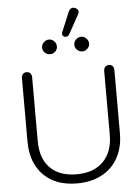

<svg xmlns="http://www.w3.org/2000/svg" viewBox="-68 -1138 877 1200"><g transform="rotate(-5 370.5 -538.0)"><path d="M80 -279V-674Q80 -691 88.5 -700.5Q97 -710 112 -710Q127 -710 135.5 -700.5Q144 -691 144 -674V-276Q144 -166 202.5 -106.5Q261 -47 369 -47Q476 -47 536 -107.5Q596 -168 596 -276V-674Q596 -691 605 -700.5Q614 -710 629 -710Q644 -710 652 -700.5Q660 -691 660 -674V-279Q660 -192 624.5 -126.5Q589 -61 522.5 -25.5Q456 10 366 10Q233 10 156.5 -67Q80 -144 80 -279ZM354 -929Q354 -936 357 -942L406 -1060Q417 -1086 436 -1086Q444 -1086 452 -1082Q469 -1073 469 -1058Q469 -1049 463 -1040L399 -924Q390 -909 376 -909Q369 -909 366 -911Q354 -916 354 -929ZM222 -854Q222 -873 236 -887Q250 -901 269 -901Q288 -901 301.5 -887Q315 -873 315 -854Q315 -836 301.5 -822.5Q288 -809 269 -809Q250 -809 236 -822.5Q222 -836 222 -854ZM424 -854Q424 -873 438 -887Q452 -901 471 -901Q489 -901 503 -887Q517 -873 517 -854Q517 -836 503 -822.5Q489 -809 471 -809Q452 -809 438 -822.5Q424 -836 424 -854Z"/></g></svg>

Font: Kodchasan Light
Style: Regular
Weight: 300
Version: Version 1.000; ttfautohint (v1.6)